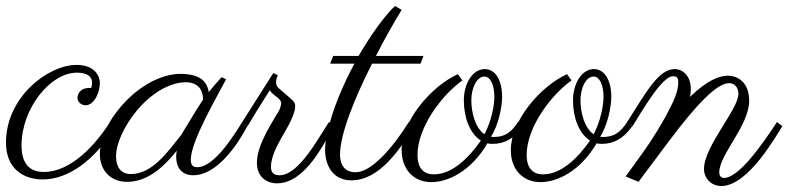

<svg xmlns="http://www.w3.org/2000/svg" viewBox="-30 -590 2636 642"><path d="M275 -296H270C230 -296 229 -265 229 -263C229 -249 242 -238 256 -238C285 -238 304 -281 304 -313C304 -333 289 -373 226 -373C131 -373 -10 -266 -10 -113C-10 -27 47 10 113 10C195 10 286 -50 356 -168L338 -182C289 -105 207 -15 117 -15C72 -15 42 -39 42 -104C42 -227 138 -347 227 -347C262 -347 278 -334 278 -313C278 -308 277 -302 275 -296Z M711 -332C695 -315 681 -298 668 -282C662 -323 632 -343 572 -343C519 -343 433 -311 360 -216C318 -161 304 -112 304 -75C304 -15 345 18 394 18C442 18 496 -4 561 -86C560 -81 559 -69 559 -67C559 -30 577 -4 616 -4C696 -4 764 -106 797 -168L780 -182C753 -139 687 -31 630 -31C617 -31 608 -35 608 -56C608 -119 700 -274 726 -325ZM576 -139C529 -80 479 -8 407 -8C376 -8 358 -30 358 -66C358 -110 384 -167 428 -221C488 -292 551 -315 591 -315C647 -315 649 -269 649 -257C630 -229 593 -167 576 -139Z M1070 -182C1034 -128 969 -4 905 -4C892 -4 876 -7 876 -32C876 -65 896 -103 915 -136C948 -191 957 -219 957 -234C957 -250 955 -249 902 -295C895 -301 893 -309 893 -315C893 -325 897 -334 899 -338L884 -346L780 -182L798 -168C830 -223 872 -288 872 -288C884 -269 910 -262 910 -245C910 -239 908 -232 905 -224C888 -192 829 -110 829 -46C829 0 860 23 896 23C996 23 1059 -125 1088 -168Z M1084 -403 1074 -377H1155C1079 -236 1057 -130 1057 -91C1057 -31 1087 13 1145 13C1240 13 1309 -93 1355 -168L1337 -182C1328 -168 1234 -14 1158 -14C1130 -14 1107 -31 1107 -73C1107 -141 1155 -261 1214 -377H1376L1386 -403H1227C1255 -458 1285 -511 1313 -557L1291 -570C1240 -523 1182 -425 1169 -403Z M1612 -133C1635 -169 1649 -228 1649 -267C1649 -319 1628 -359 1591 -359C1551 -359 1521 -312 1521 -254C1521 -197 1541 -143 1578 -120C1534 -57 1479 -7 1421 -7C1384 -7 1366 -31 1366 -72C1366 -164 1447 -272 1516 -321L1501 -342C1411 -301 1313 -186 1313 -88C1313 -23 1354 19 1412 19C1468 19 1545 -17 1600 -111C1606 -109 1612 -109 1618 -109C1655 -109 1689 -125 1719 -168L1702 -182C1679 -146 1657 -132 1621 -132C1618 -132 1615 -132 1612 -133ZM1546 -254C1546 -296 1564 -334 1590 -334C1610 -334 1623 -305 1623 -267C1623 -238 1614 -187 1590 -141C1558 -163 1546 -216 1546 -254Z M1977 -133C2000 -169 2014 -228 2014 -267C2014 -319 1993 -359 1956 -359C1916 -359 1886 -312 1886 -254C1886 -197 1906 -143 1943 -120C1899 -57 1844 -7 1786 -7C1749 -7 1731 -31 1731 -72C1731 -164 1812 -272 1881 -321L1866 -342C1776 -301 1678 -186 1678 -88C1678 -23 1719 19 1777 19C1833 19 1910 -17 1965 -111C1971 -109 1977 -109 1983 -109C2020 -109 2054 -125 2084 -168L2067 -182C2044 -146 2022 -132 1986 -132C1983 -132 1980 -132 1977 -133ZM1911 -254C1911 -296 1929 -334 1955 -334C1975 -334 1988 -305 1988 -267C1988 -238 1979 -187 1955 -141C1923 -163 1911 -216 1911 -254Z M2475 -253C2475 -322 2429 -337 2404 -337C2376 -337 2335 -322 2277 -266C2279 -275 2280 -284 2280 -292C2280 -335 2254 -359 2226 -359C2173 -359 2133 -286 2067 -182L2085 -168C2112 -210 2182 -335 2220 -335C2232 -335 2238 -332 2238 -314C2238 -298 2233 -273 2213 -234C2188 -183 2151 -123 2119 -79L2062 0L2105 18C2136 -23 2206 -117 2206 -117C2299 -241 2367 -312 2408 -312C2428 -312 2439 -296 2439 -276C2439 -224 2324 -101 2324 -25C2324 6 2348 32 2382 32C2474 32 2570 -145 2586 -168L2568 -182C2517 -104 2440 5 2391 5C2383 5 2375 0 2375 -14C2375 -73 2475 -170 2475 -253Z"/></svg>

Font: Parisienne
Style: Regular
Weight: 400
Designer: Astigmatic (AOETI)
Foundry: Astigmatic (AOETI)
Version: Version 1.000